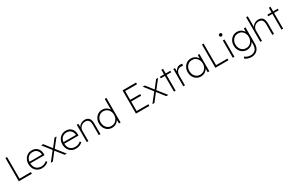

<svg xmlns="http://www.w3.org/2000/svg" viewBox="281 -2758 7659 5005"><g transform="rotate(-30 4110.5 -255.0)"><path d="M108 0V-700H158V-50H501V0Z M806 10Q731 10 672.5 -24Q614 -58 581 -119Q548 -180 548 -261Q548 -339 580 -400Q612 -461 668.5 -496Q725 -531 799 -531Q872 -531 924 -499.5Q976 -468 1003.5 -412Q1031 -356 1028 -282L1027 -255H601Q604 -157 659 -98.5Q714 -40 815 -40Q852 -40 891 -52Q930 -64 979 -104L1005 -67Q972 -35 921.5 -12.5Q871 10 806 10ZM798 -481Q721 -481 667 -435Q613 -389 603 -301H978V-307Q978 -347 958.5 -387Q939 -427 899 -454Q859 -481 798 -481Z M1071 0 1279 -265 1079 -520H1142L1313 -301L1482 -520H1543L1342 -264L1551 0H1488L1308 -228L1132 0Z M1829 10Q1754 10 1695.5 -24Q1637 -58 1604 -119Q1571 -180 1571 -261Q1571 -339 1603 -400Q1635 -461 1691.5 -496Q1748 -531 1822 -531Q1895 -531 1947 -499.5Q1999 -468 2026.5 -412Q2054 -356 2051 -282L2050 -255H1624Q1627 -157 1682 -98.5Q1737 -40 1838 -40Q1875 -40 1914 -52Q1953 -64 2002 -104L2028 -67Q1995 -35 1944.5 -12.5Q1894 10 1829 10ZM1821 -481Q1744 -481 1690 -435Q1636 -389 1626 -301H2001V-307Q2001 -347 1981.5 -387Q1962 -427 1922 -454Q1882 -481 1821 -481Z M2152 0V-520H2200L2204 -424Q2218 -453 2247 -477.5Q2276 -502 2314 -516.5Q2352 -531 2394 -531Q2477 -531 2521 -478.5Q2565 -426 2565 -315V0H2515V-313Q2515 -400 2480.5 -441.5Q2446 -483 2379 -483Q2328 -483 2288 -460Q2248 -437 2225 -399Q2202 -361 2202 -318V0Z M2917 10Q2846 10 2790 -25Q2734 -60 2701.5 -121Q2669 -182 2669 -260Q2669 -339 2702.5 -400Q2736 -461 2792 -496Q2848 -531 2917 -531Q2984 -531 3038.5 -498.5Q3093 -466 3121 -414V-740H3171V0H3123L3120 -106Q3091 -55 3037 -22.5Q2983 10 2917 10ZM2924 -40Q2981 -40 3026.5 -68.5Q3072 -97 3098.5 -146.5Q3125 -196 3125 -261Q3125 -325 3099 -374.5Q3073 -424 3027.5 -452.5Q2982 -481 2924 -481Q2865 -481 2819.5 -452.5Q2774 -424 2748 -374.5Q2722 -325 2722 -261Q2722 -198 2747.5 -148Q2773 -98 2818.5 -69Q2864 -40 2924 -40Z M3634 0V-700H4041V-650H3684V-386H3984V-336H3684V-50H4037V0Z M4129 0 4337 -265 4137 -520H4200L4371 -301L4540 -520H4601L4400 -264L4609 0H4546L4366 -228L4190 0Z M4779 0V-474H4654V-520H4779V-659H4829V-520H4969V-474H4829V0Z M5059 0V-520H5107L5111 -420Q5131 -465 5171.5 -498Q5212 -531 5273 -531Q5290 -531 5304.5 -528.5Q5319 -526 5331 -523L5316 -465Q5302 -471 5289 -473Q5276 -475 5266 -475Q5213 -475 5178 -450.5Q5143 -426 5126 -386.5Q5109 -347 5109 -302V0Z M5589 10Q5518 10 5462 -25Q5406 -60 5373.5 -121Q5341 -182 5341 -260Q5341 -339 5374.5 -400Q5408 -461 5464 -496Q5520 -531 5589 -531Q5655 -531 5709 -499.5Q5763 -468 5791 -417L5795 -520H5843V0H5793V-108Q5765 -56 5710.5 -23Q5656 10 5589 10ZM5596 -40Q5653 -40 5698.5 -68.5Q5744 -97 5770.5 -146.5Q5797 -196 5797 -261Q5797 -325 5771 -374.5Q5745 -424 5699.5 -452.5Q5654 -481 5596 -481Q5537 -481 5491.5 -452.5Q5446 -424 5420 -374.5Q5394 -325 5394 -261Q5394 -198 5419.5 -148Q5445 -98 5490.5 -69Q5536 -40 5596 -40Z M6024 0V-700H6074V-50H6417V0Z M6573 -629Q6527 -629 6527 -674Q6527 -694 6539 -706.5Q6551 -719 6573 -719Q6619 -719 6619 -674Q6619 -654 6607 -641.5Q6595 -629 6573 -629ZM6548 0V-520H6598V0Z M6983 230Q6923 230 6875 211.5Q6827 193 6792 167L6815 120Q6845 145 6888.5 162.5Q6932 180 6986 180Q7076 180 7128.5 125Q7181 70 7181 -38V-113Q7154 -60 7098.5 -25Q7043 10 6974 10Q6903 10 6847 -25Q6791 -60 6758.5 -121Q6726 -182 6726 -260Q6726 -339 6759.5 -400Q6793 -461 6849 -496Q6905 -531 6974 -531Q7041 -531 7095 -499Q7149 -467 7177 -415L7181 -520H7231V-32Q7231 51 7199.5 109.5Q7168 168 7112 199Q7056 230 6983 230ZM6981 -40Q7038 -40 7083.5 -68.5Q7129 -97 7155.5 -146.5Q7182 -196 7182 -261Q7182 -325 7156 -374.5Q7130 -424 7084.5 -452.5Q7039 -481 6981 -481Q6922 -481 6876.5 -452.5Q6831 -424 6805 -374.5Q6779 -325 6779 -261Q6779 -198 6804.5 -148Q6830 -98 6875.5 -69Q6921 -40 6981 -40Z M7377 0V-740H7427V-416Q7452 -470 7505 -500.5Q7558 -531 7613 -531Q7703 -531 7746.5 -478.5Q7790 -426 7790 -315V0H7740V-313Q7740 -400 7706 -441.5Q7672 -483 7602 -483Q7553 -483 7513 -460Q7473 -437 7450 -399Q7427 -361 7427 -318V0Z M8014 0V-474H7889V-520H8014V-659H8064V-520H8204V-474H8064V0Z"/></g></svg>

Font: Lexend ExtraLight
Style: Regular
Weight: 200
Designer: Bonnie Shaver-Troup, Thomas Jockin
Foundry: Lexend
Version: Version 1.007; ttfautohint (v1.8.3)